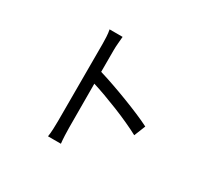

<svg xmlns="http://www.w3.org/2000/svg" viewBox="-161 -997 1323 1251"><g transform="rotate(30 500.0 -372.0)"><path d="M337 -88Q337 -102 337 -144Q337 -186 337 -244.5Q337 -303 337 -368.5Q337 -434 337 -495Q337 -556 337 -602.5Q337 -649 337 -670Q337 -691 335.5 -721Q334 -751 329 -774H427Q425 -751 422.5 -722Q420 -693 420 -670V-507Q470 -492 527.5 -472Q585 -452 643.5 -429.5Q702 -407 755 -384.5Q808 -362 847 -342L813 -257Q772 -279 721.5 -302Q671 -325 617.5 -346.5Q564 -368 513 -386.5Q462 -405 420 -418L421 -88Q421 -65 422.5 -30Q424 5 427 30H330Q334 6 335.5 -27Q337 -60 337 -88Z"/></g></svg>

Font: Go Noto Kurrent-Regular
Style: Regular
Weight: 400
Designer: Monotype Design Team
Foundry: Monotype Imaging Inc.
Version: Version 2.012; ttfautohint (v1.8.4.7-5d5b)